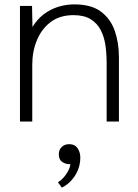

<svg xmlns="http://www.w3.org/2000/svg" viewBox="-20 -554 630 875"><path d="M71 0V-527H126L128 -431Q150 -467 180 -489.5Q210 -512 245.5 -523Q281 -534 319 -534Q396 -534 440 -501Q484 -468 503 -413.5Q522 -359 522 -292V0H466V-267Q466 -309 460.5 -347.5Q455 -386 439 -417Q423 -448 393 -466.5Q363 -485 315 -485Q253 -485 211.5 -454Q170 -423 148.5 -371.5Q127 -320 127 -259V0ZM262 301 244 277Q257 269 268.5 256.5Q280 244 289 228Q298 212 301 194Q284 196 266 185.5Q248 175 248 149Q248 128 261.5 115.5Q275 103 295 103Q321 103 333.5 121.5Q346 140 346 164Q346 194 335 221Q324 248 305 268.5Q286 289 262 301Z"/></svg>

Font: Onest ExtraLight
Style: Regular
Weight: 250
Designer: Dmitri Voloshin, Andrey Kudryavtsev
Foundry: Dmitri Voloshin, Andrey Kudryavtsev
Version: Version 1.000;gftools[0.9.33]